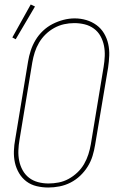

<svg xmlns="http://www.w3.org/2000/svg" viewBox="-20 -828 540 856"><path d="M195 8Q169 8 143.5 2Q118 -4 98 -19Q78 -34 65 -56Q52 -78 46.5 -103Q41 -128 42 -155Q43 -182 48 -208L105 -553Q109 -578 117 -602.5Q125 -627 138.5 -649.5Q152 -672 171.5 -690.5Q191 -709 214.5 -721Q238 -733 263 -739.5Q288 -746 313 -746Q340 -746 365 -738.5Q390 -731 410.5 -716Q431 -701 444 -679Q457 -657 462.5 -632Q468 -607 467 -580.5Q466 -554 462 -527L404 -182Q400 -157 392.5 -132.5Q385 -108 371 -85.5Q357 -63 337.5 -44.5Q318 -26 294.5 -14Q271 -2 245.5 3Q220 8 195 8ZM196 -10Q219 -10 242 -14.5Q265 -19 286 -30.5Q307 -42 325 -59Q343 -76 355 -97Q367 -118 374 -140Q381 -162 385 -185L442 -530Q446 -554 447 -578Q448 -602 443.5 -624.5Q439 -647 428 -667Q417 -687 398.5 -700.5Q380 -714 357.5 -719.5Q335 -725 311 -725Q288 -725 265.5 -720Q243 -715 222 -703.5Q201 -692 183.5 -675Q166 -658 154 -637.5Q142 -617 135 -595Q128 -573 124 -550L67 -205Q63 -182 62 -158Q61 -134 65.5 -111.5Q70 -89 81 -69Q92 -49 109.5 -35.5Q127 -22 149.5 -16Q172 -10 196 -10ZM50 -653 35 -661 117 -808 136 -799Z"/></svg>

Font: Iosevka Slab Thin Oblique
Style: Regular
Weight: 100
Italic angle: -9°
Monospace: yes
Designer: Belleve Invis
Foundry: Belleve Invis
Version: Version 11.1.0; ttfautohint (v1.8.3)